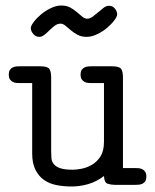

<svg xmlns="http://www.w3.org/2000/svg" viewBox="-20 -672 565 698"><path d="M92 -570Q92 -578 102.5 -592Q113 -606 129 -619.5Q145 -633 165 -642.5Q185 -652 203 -652Q222 -652 235.5 -644.5Q249 -637 259.5 -628Q270 -619 279 -611.5Q288 -604 297 -604Q307 -604 317 -611.5Q327 -619 337 -627.5Q347 -636 356.5 -643.5Q366 -651 376 -651Q390 -651 398 -640.5Q406 -630 406 -620Q406 -612 395.5 -598Q385 -584 369 -570.5Q353 -557 333 -547.5Q313 -538 295 -538Q276 -538 262 -545.5Q248 -553 237.5 -562Q227 -571 218 -578.5Q209 -586 200 -586Q189 -586 179 -578.5Q169 -571 160 -562Q151 -553 141.5 -545.5Q132 -538 123 -538Q110 -538 101 -548.5Q92 -559 92 -570ZM12 -400Q12 -412 16 -418Q20 -424 26.5 -427Q33 -430 40 -430.5Q47 -431 53 -431H126Q152 -431 159 -422Q166 -413 166 -390V-120Q166 -108 167 -96.5Q168 -85 175.5 -75.5Q183 -66 199 -60.5Q215 -55 245 -55Q257 -55 276 -58.5Q295 -62 313.5 -72.5Q332 -83 345 -103Q358 -123 358 -157V-370H313Q308 -370 301 -370.5Q294 -371 288 -374Q282 -377 277.5 -383Q273 -389 273 -400Q273 -412 277 -418Q281 -424 287.5 -427Q294 -430 301 -430.5Q308 -431 314 -431H387Q413 -431 420 -422Q427 -413 427 -390V-61H472Q477 -61 484 -60.5Q491 -60 497 -57Q503 -54 507.5 -48Q512 -42 512 -31Q512 -19 508 -13Q504 -7 497.5 -4Q491 -1 484 -0.5Q477 0 471 0H398Q384 0 371.5 -4Q359 -8 358 -32Q330 -11 300 -2.5Q270 6 239 6Q212 6 186 1Q160 -4 140.5 -17.5Q121 -31 109 -54.5Q97 -78 97 -114V-370H52Q47 -370 40 -370.5Q33 -371 27 -374Q21 -377 16.5 -383Q12 -389 12 -400Z"/></svg>

Font: CMU Typewriter Custom
Style: Regular
Weight: 500
Monospace: yes
Version: Version 0.7.0